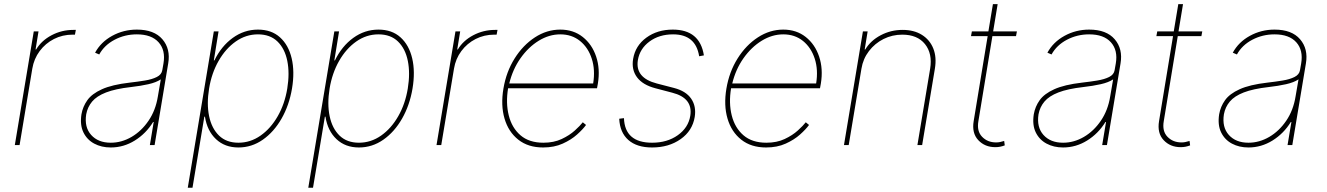

<svg xmlns="http://www.w3.org/2000/svg" viewBox="-20 -696 6364 921"><path d="M51.1 0 142 -545.5H164.8L150.6 -458.8H153.4Q179 -501.4 227.5 -527Q275.9 -552.6 332.4 -552.6H343.8L339.5 -529.8H328.1Q279.8 -529.8 238.8 -508.9Q197.8 -487.9 170.3 -451Q142.8 -414.1 134.9 -366.5L73.9 0Z M511.4 11.4Q466.6 11.4 432 -7.1Q397.4 -25.6 380.1 -61.1Q362.9 -96.6 370.7 -147.7Q377.1 -184.7 399 -215.4Q420.8 -246.1 468.9 -267.9Q517 -289.8 602.3 -299.7Q640.6 -304 675.1 -309.7Q709.5 -315.3 732.2 -326.7Q755 -338.1 758.5 -359.4L764.2 -392Q774.9 -454.9 740.8 -493.1Q706.7 -531.2 636.4 -531.2Q578.8 -531.2 529.7 -505.3Q480.5 -479.4 456 -434.7L436.1 -443.2Q463.8 -494.3 518.1 -524.1Q572.4 -554 636.4 -554Q719.5 -554 759.1 -507.6Q798.7 -461.3 786.9 -392L721.6 0H698.9L717.3 -110.8H714.5Q680.4 -55.4 626.8 -22Q573.2 11.4 511.4 11.4ZM511.4 -11.4Q563.2 -11.4 611 -39.2Q658.7 -67.1 692.6 -117Q726.6 -166.9 737.2 -233L751.4 -315.3Q729 -300.4 691.9 -292.1Q654.8 -283.7 608 -278.4Q533.4 -269.9 488.6 -252.5Q443.9 -235.1 421.9 -208.8Q399.9 -182.5 393.5 -147.7Q383.9 -85.9 417.3 -48.7Q450.6 -11.4 511.4 -11.4Z M880.7 204.5 1005.7 -545.5H1028.4L1005.7 -406.2H1008.5Q1041.5 -474.4 1096.4 -514.2Q1151.3 -554 1217.3 -554Q1282 -554 1323 -517Q1364 -480.1 1379.1 -416.2Q1394.2 -352.3 1380.7 -271.3Q1367.2 -191.1 1330.6 -127.1Q1294 -63.2 1240.8 -25.9Q1187.5 11.4 1123.6 11.4Q1058.6 11.4 1016.2 -28.4Q973.7 -68.2 963.1 -136.4H960.2L903.4 204.5ZM983 -271.3Q970.9 -197.4 983.1 -138.7Q995.4 -79.9 1030.7 -45.6Q1066.1 -11.4 1123.6 -11.4Q1181.1 -11.4 1229.9 -45.6Q1278.8 -79.9 1312.3 -138.7Q1345.9 -197.4 1358 -271.3Q1370 -345.2 1358.1 -403.9Q1346.2 -462.7 1310.9 -497Q1275.6 -531.2 1217.3 -531.2Q1159.8 -531.2 1111 -497Q1062.1 -462.7 1028.6 -403.9Q995 -345.2 983 -271.3Z M1458.8 204.5 1583.8 -545.5H1606.5L1583.8 -406.2H1586.6Q1619.7 -474.4 1674.5 -514.2Q1729.4 -554 1795.5 -554Q1860.1 -554 1901.1 -517Q1942.1 -480.1 1957.2 -416.2Q1972.3 -352.3 1958.8 -271.3Q1945.3 -191.1 1908.7 -127.1Q1872.2 -63.2 1818.9 -25.9Q1765.6 11.4 1701.7 11.4Q1636.7 11.4 1594.3 -28.4Q1551.8 -68.2 1541.2 -136.4H1538.4L1481.5 204.5ZM1561.1 -271.3Q1549 -197.4 1561.3 -138.7Q1573.5 -79.9 1608.8 -45.6Q1644.2 -11.4 1701.7 -11.4Q1759.2 -11.4 1808.1 -45.6Q1856.9 -79.9 1890.4 -138.7Q1924 -197.4 1936.1 -271.3Q1948.2 -345.2 1936.3 -403.9Q1924.4 -462.7 1889 -497Q1853.7 -531.2 1795.5 -531.2Q1737.9 -531.2 1689.1 -497Q1640.3 -462.7 1606.7 -403.9Q1573.2 -345.2 1561.1 -271.3Z M2073.9 0 2164.8 -545.5H2187.5L2173.3 -458.8H2176.1Q2201.7 -501.4 2250.2 -527Q2298.7 -552.6 2355.1 -552.6H2366.5L2362.2 -529.8H2350.9Q2302.6 -529.8 2261.5 -508.9Q2220.5 -487.9 2193 -451Q2165.5 -414.1 2157.7 -366.5L2096.6 0Z M2585.2 11.4Q2513.5 11.4 2466.3 -25.9Q2419 -63.2 2400.2 -127.1Q2381.4 -191.1 2394.9 -271.3Q2408.4 -351.6 2448.5 -415.5Q2488.6 -479.4 2545.8 -516.7Q2603 -554 2667.6 -554Q2730.8 -554 2775.4 -518.6Q2820 -483.3 2839.7 -424.5Q2859.4 -365.8 2848 -295.5L2843.8 -272.7H2417.3Q2405.5 -201.7 2420.5 -142.2Q2435.4 -82.7 2476.7 -47.1Q2518.1 -11.4 2586.6 -11.4Q2636.4 -11.4 2674.2 -29.1Q2712 -46.9 2737.4 -70Q2762.8 -93 2775.6 -109.4L2791.2 -96.6Q2776.3 -76 2748.2 -50.8Q2720.2 -25.6 2679.3 -7.1Q2638.5 11.4 2585.2 11.4ZM2422.9 -295.5H2825.3Q2835.9 -360.8 2818.7 -414.2Q2801.5 -467.7 2762.3 -499.5Q2723 -531.2 2667.6 -531.2Q2614 -531.2 2564.1 -500.5Q2514.2 -469.8 2476.7 -416.5Q2439.3 -363.3 2422.9 -295.5Z M3356.5 -430.4 3333.8 -426.1Q3317.1 -531.2 3208.8 -531.2Q3142 -531.2 3095.5 -496.8Q3049 -462.4 3039.8 -407.7Q3025.9 -322.8 3130.7 -295.5L3213.1 -274.1Q3270.6 -259.2 3295.6 -222.5Q3320.7 -185.7 3312.5 -134.9Q3301.5 -68.5 3244.9 -28.6Q3188.2 11.4 3108 11.4Q3034.8 11.4 2994.1 -24.5Q2953.5 -60.4 2950.3 -126.4L2973 -129.3Q2977.3 -11.4 3108 -11.4Q3180.4 -11.4 3231.2 -47.4Q3282 -83.5 3291.2 -140.6Q3304.7 -225.9 3204.5 -251.4L3123.6 -272.7Q3062.9 -288.7 3035.7 -325.3Q3008.5 -361.9 3017 -413.4Q3027.7 -476.9 3080.4 -515.4Q3133.2 -554 3207.4 -554Q3337 -554 3356.5 -430.4Z M3654.8 11.4Q3583.1 11.4 3535.9 -25.9Q3488.6 -63.2 3469.8 -127.1Q3451 -191.1 3464.5 -271.3Q3478 -351.6 3518.1 -415.5Q3558.2 -479.4 3615.4 -516.7Q3672.6 -554 3737.2 -554Q3800.4 -554 3845 -518.6Q3889.6 -483.3 3909.3 -424.5Q3929 -365.8 3917.6 -295.5L3913.4 -272.7H3486.9Q3475.1 -201.7 3490.1 -142.2Q3505 -82.7 3546.3 -47.1Q3587.7 -11.4 3656.2 -11.4Q3706 -11.4 3743.8 -29.1Q3781.6 -46.9 3807 -70Q3832.4 -93 3845.2 -109.4L3860.8 -96.6Q3845.9 -76 3817.8 -50.8Q3789.8 -25.6 3748.9 -7.1Q3708.1 11.4 3654.8 11.4ZM3492.5 -295.5H3894.9Q3905.5 -360.8 3888.3 -414.2Q3871.1 -467.7 3831.9 -499.5Q3792.6 -531.2 3737.2 -531.2Q3683.6 -531.2 3633.7 -500.5Q3583.8 -469.8 3546.3 -416.5Q3508.9 -363.3 3492.5 -295.5Z M4112.2 -366.5 4051.1 0H4028.4L4119.3 -545.5H4142L4127.8 -458.8H4130.7Q4156.2 -501.4 4204.7 -527Q4253.2 -552.6 4309.7 -552.6Q4364.3 -552.6 4402.3 -528.8Q4440.3 -505 4457 -463.1Q4473.7 -421.2 4464.5 -366.5L4403.4 0H4380.7L4441.8 -366.5Q4453.5 -438.9 4417.1 -484.4Q4380.7 -529.8 4308.2 -529.8Q4259.9 -529.8 4218.2 -508.9Q4176.5 -487.9 4148.3 -451Q4120 -414.1 4112.2 -366.5Z M4858 -545.5 4853.7 -522.7H4740.4L4673.3 -115.1Q4664.8 -67.1 4690.9 -40Q4717 -12.8 4758.5 -12.8Q4768.1 -12.8 4777.2 -14.7Q4786.2 -16.7 4796.9 -19.9L4799.7 1.4Q4788 5.7 4777.5 7.8Q4767 9.9 4754.3 9.9Q4704.2 9.9 4672.6 -23.8Q4641 -57.5 4650.6 -115.1L4717.7 -522.7H4637.8L4642 -545.5H4721.2L4742.9 -676.1H4765.6L4744 -545.5Z M5079.5 11.4Q5034.8 11.4 5000.2 -7.1Q4965.6 -25.6 4948.3 -61.1Q4931.1 -96.6 4938.9 -147.7Q4945.3 -184.7 4967.2 -215.4Q4989 -246.1 5037.1 -267.9Q5085.2 -289.8 5170.5 -299.7Q5208.8 -304 5243.3 -309.7Q5277.7 -315.3 5300.4 -326.7Q5323.2 -338.1 5326.7 -359.4L5332.4 -392Q5343 -454.9 5308.9 -493.1Q5274.9 -531.2 5204.5 -531.2Q5147 -531.2 5097.8 -505.3Q5048.7 -479.4 5024.1 -434.7L5004.3 -443.2Q5032 -494.3 5086.3 -524.1Q5140.6 -554 5204.5 -554Q5287.6 -554 5327.2 -507.6Q5366.8 -461.3 5355.1 -392L5289.8 0H5267L5285.5 -110.8H5282.7Q5248.6 -55.4 5195 -22Q5141.3 11.4 5079.5 11.4ZM5079.5 -11.4Q5131.4 -11.4 5179.2 -39.2Q5226.9 -67.1 5260.8 -117Q5294.7 -166.9 5305.4 -233L5319.6 -315.3Q5297.2 -300.4 5260.1 -292.1Q5223 -283.7 5176.1 -278.4Q5101.6 -269.9 5056.8 -252.5Q5012.1 -235.1 4990.1 -208.8Q4968 -182.5 4961.6 -147.7Q4952.1 -85.9 4985.4 -48.7Q5018.8 -11.4 5079.5 -11.4Z M5747.2 -545.5 5742.9 -522.7H5629.6L5562.5 -115.1Q5554 -67.1 5580.1 -40Q5606.2 -12.8 5647.7 -12.8Q5657.3 -12.8 5666.4 -14.7Q5675.4 -16.7 5686.1 -19.9L5688.9 1.4Q5677.2 5.7 5666.7 7.8Q5656.2 9.9 5643.5 9.9Q5593.4 9.9 5561.8 -23.8Q5530.2 -57.5 5539.8 -115.1L5606.9 -522.7H5527L5531.2 -545.5H5610.4L5632.1 -676.1H5654.8L5633.2 -545.5Z M5968.7 11.4Q5924 11.4 5889.4 -7.1Q5854.8 -25.6 5837.5 -61.1Q5820.3 -96.6 5828.1 -147.7Q5834.5 -184.7 5856.4 -215.4Q5878.2 -246.1 5926.3 -267.9Q5974.4 -289.8 6059.7 -299.7Q6098 -304 6132.5 -309.7Q6166.9 -315.3 6189.6 -326.7Q6212.4 -338.1 6215.9 -359.4L6221.6 -392Q6232.2 -454.9 6198.2 -493.1Q6164.1 -531.2 6093.7 -531.2Q6036.2 -531.2 5987 -505.3Q5937.9 -479.4 5913.4 -434.7L5893.5 -443.2Q5921.2 -494.3 5975.5 -524.1Q6029.8 -554 6093.7 -554Q6176.8 -554 6216.4 -507.6Q6256 -461.3 6244.3 -392L6179 0H6156.2L6174.7 -110.8H6171.9Q6137.8 -55.4 6084.2 -22Q6030.5 11.4 5968.7 11.4ZM5968.7 -11.4Q6020.6 -11.4 6068.4 -39.2Q6116.1 -67.1 6150 -117Q6183.9 -166.9 6194.6 -233L6208.8 -315.3Q6186.4 -300.4 6149.3 -292.1Q6112.2 -283.7 6065.3 -278.4Q5990.8 -269.9 5946 -252.5Q5901.3 -235.1 5879.3 -208.8Q5857.2 -182.5 5850.9 -147.7Q5841.3 -85.9 5874.6 -48.7Q5908 -11.4 5968.7 -11.4Z"/></svg>

Font: Inter Thin  BETA
Style: Italic
Weight: 100
Italic angle: -9.39999°
Designer: Rasmus Andersson
Foundry: rsms
Version: Version 3.011;git-f93a4a705